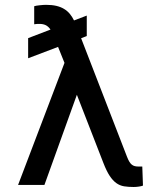

<svg xmlns="http://www.w3.org/2000/svg" viewBox="-20 -757 671 786"><path d="M335.2 -609.4 312.1 -600.5 500 -115.1Q504.6 -103.3 509.2 -95.5Q513.8 -87.7 519.2 -83.3Q524.5 -78.8 531.1 -77.1Q537.6 -75.3 545.5 -75.3H562.5L565.3 2.8Q560 5 549.4 6.7Q538.7 8.5 527 8.5Q505.3 8.5 487.9 5.7Q470.5 2.8 456.1 -7.5Q441.8 -17.8 429 -37.1Q416.2 -56.5 403.4 -89.5L294.7 -369L161.9 0H54L244 -499.6L217.7 -565L95.2 -518.5V-600.9L186.8 -636Q177.6 -649.1 166.9 -654.1Q156.2 -659.1 142.8 -659.1Q138.1 -659.1 131 -658.9Q123.9 -658.7 120 -657.7V-731.5Q123.2 -732.6 129.1 -733.7Q134.9 -734.7 141.9 -735.4Q148.8 -736.2 155.9 -736.7Q163 -737.2 168.3 -737.2Q192.5 -737.2 210.6 -733Q228.7 -728.7 242.2 -720.5Q255.7 -712.4 265.6 -700.5Q275.6 -688.6 283 -673.3L335.2 -693.2Z"/></svg>

Font: Fast_Sans-Dotted
Style: Regular
Weight: 400
Version: Version 3.018